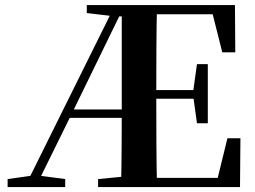

<svg xmlns="http://www.w3.org/2000/svg" viewBox="-20 -761 1039 781"><path d="M472.3 0Q474.3 -82.1 474.8 -164Q475.3 -246 475.3 -319.3V-740.5H618.7Q616.7 -655.6 616.2 -567.7Q615.7 -479.8 615.7 -387.2V-359.2Q615.7 -263 616.2 -174.8Q616.7 -86.6 618.7 0ZM11 0V-32.6L115.6 -47.3H134.1L245.2 -32.6V0ZM781.2 -259.7 766 -369.7V-390.7L781.2 -500.1H825.3V-259.7ZM884.2 -548 845.2 -702.9H545.2V-740.5H935.7L937.1 -548ZM545.2 0V-37.4H865.6L905.1 -198.6H958L956.3 0ZM333.1 -707.9V-740.5H545.2V-694.2H449.3ZM379 0V-32.6L530.9 -47.3H545.2V0ZM80.9 0 448.1 -740.5H487.4L272.1 -298.8L124.8 0ZM244.2 -281.6 255.7 -315.8H546.7V-281.6ZM545.2 -359.5V-394.7H791.3V-359.5Z"/></svg>

Font: Noto Serif HK ExtraLight
Style: Regular
Weight: 200
Designer: Ryoko NISHIZUKA 西塚涼子 (kana & ideographs); Frank Grießhammer (Latin, Greek & Cyrillic); Wenlong ZHANG 张文龙 (bopomofo); San
Foundry: Adobe
Version: Version 2.002-H1;hotconv 1.1.0;makeotfexe 2.6.0